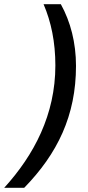

<svg xmlns="http://www.w3.org/2000/svg" viewBox="-96 -734 420 912"><path d="M-76 158H19C177 -4 265 -185 265 -421C265 -531 239 -631 193 -714H111C147 -630 167 -534 167 -423C167 -190 66 2 -76 158Z"/></svg>

Font: Noto Sans Medium
Style: Italic
Weight: 500
Italic angle: -12°
Designer: Monotype Design Team
Foundry: Monotype Imaging Inc.
Version: Version 2.013